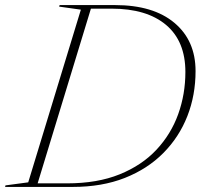

<svg xmlns="http://www.w3.org/2000/svg" viewBox="-63 -735 800 755"><path d="M255 -697 169.5 -709 171.5 -715H389.5Q539.5 -715 622.8 -645.2Q706 -575.5 706 -455.5Q706 -361 673.8 -278.5Q641.5 -196 579.2 -133.2Q517 -70.5 427.5 -35.2Q338 0 223.5 0H-43L-41.5 -6L48 -18ZM201 -14Q320 -14 407.5 -49.5Q495 -85 552.2 -146.2Q609.5 -207.5 637.8 -286.2Q666 -365 666 -452Q666 -573 590 -637Q514 -701 375.5 -701H294.5L85 -14Z"/></svg>

Font: Newsreader Display ExtraLight
Style: Italic
Weight: 275
Italic angle: -17°
Designer: Hugues Gentile
Foundry: Production Type
Version: Version 1.001